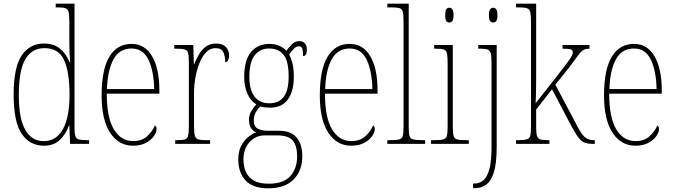

<svg xmlns="http://www.w3.org/2000/svg" viewBox="-20 -780 3654 1041"><path d="M218 10Q142 10 98 -54Q54 -118 54 -267Q54 -416 98 -480Q142 -544 218 -544Q272 -544 305 -516.5Q338 -489 357 -444H361Q358 -468 357 -493.5Q356 -519 356 -544V-658Q356 -697 352 -714Q348 -731 335 -735.5Q322 -740 293 -740H282V-760H384V-88Q384 -57 388.5 -42.5Q393 -28 407.5 -24Q422 -20 452 -20H463V0H360L356 -100H354Q336 -50 303 -20Q270 10 218 10ZM217 -15Q286 -15 321.5 -80.5Q357 -146 357 -265Q357 -389 327.5 -454Q298 -519 221 -519Q153 -519 117.5 -459Q82 -399 82 -265Q82 -135 118 -74.5Q154 -14 217 -15Z M701 10Q623 10 577 -60.5Q531 -131 531 -262Q531 -403 573 -472.5Q615 -542 693 -542Q766 -542 805 -474.5Q844 -407 844 -291V-272H559Q559 -142 597.5 -78.5Q636 -15 702 -15Q749 -15 777.5 -41Q806 -67 820 -100Q829 -95 829 -79Q829 -63 814.5 -42Q800 -21 771.5 -5.5Q743 10 701 10ZM816 -297Q814 -395 785 -456Q756 -517 693 -517Q627 -517 595 -457.5Q563 -398 560 -297Z M930 0V-20H937Q968 -20 982 -24Q996 -28 1000 -44.5Q1004 -61 1004 -97V-441Q1004 -476 1000 -492Q996 -508 980.5 -512Q965 -516 932 -516H925V-536H1028L1031 -432H1033Q1043 -457 1057.5 -483Q1072 -509 1095 -526.5Q1118 -544 1152 -544Q1187 -544 1204.5 -525.5Q1222 -507 1222 -481Q1222 -465 1217 -454Q1212 -443 1201 -443Q1201 -475 1191 -497Q1181 -519 1148 -519Q1120 -519 1098.5 -497.5Q1077 -476 1062.5 -440.5Q1048 -405 1040 -362Q1032 -319 1032 -277V-97Q1032 -61 1036.5 -44.5Q1041 -28 1055.5 -24Q1070 -20 1101 -20H1119V0Z M1435 241Q1351 241 1311.5 198.5Q1272 156 1272 85Q1272 42 1287 12Q1302 -18 1324.5 -36Q1347 -54 1368 -62Q1353 -69 1341.5 -85Q1330 -101 1330 -131Q1330 -158 1343.5 -179.5Q1357 -201 1370 -214Q1339 -232 1321.5 -272Q1304 -312 1304 -362Q1304 -453 1340.5 -497.5Q1377 -542 1443 -542Q1472 -542 1495.5 -531Q1519 -520 1533 -505Q1546 -523 1562.5 -540Q1579 -557 1603 -557Q1624 -557 1634 -543.5Q1644 -530 1644 -512Q1644 -476 1623 -476Q1623 -504 1619 -516.5Q1615 -529 1601 -529Q1588 -529 1576 -518.5Q1564 -508 1548 -485Q1558 -466 1565.5 -437Q1573 -408 1573 -363Q1573 -285 1540.5 -240.5Q1508 -196 1443 -196Q1432 -196 1415.5 -198Q1399 -200 1391 -203Q1377 -189 1366.5 -171Q1356 -153 1356 -126Q1356 -95 1376.5 -83Q1397 -71 1431 -71H1492Q1559 -71 1589 -33.5Q1619 4 1619 66Q1619 146 1571.5 193.5Q1524 241 1435 241ZM1440 -220Q1492 -220 1518.5 -255Q1545 -290 1545 -365Q1545 -449 1517.5 -483Q1490 -517 1438 -517Q1391 -517 1361.5 -481Q1332 -445 1332 -364Q1332 -293 1360 -256.5Q1388 -220 1440 -220ZM1437 216Q1518 216 1554.5 174.5Q1591 133 1591 67Q1591 10 1567 -18Q1543 -46 1483 -46H1416Q1366 -46 1333 -9.5Q1300 27 1300 85Q1300 121 1312.5 150.5Q1325 180 1354.5 198Q1384 216 1437 216Z M1884 10Q1806 10 1760 -60.5Q1714 -131 1714 -262Q1714 -403 1756 -472.5Q1798 -542 1876 -542Q1949 -542 1988 -474.5Q2027 -407 2027 -291V-272H1742Q1742 -142 1780.5 -78.5Q1819 -15 1885 -15Q1932 -15 1960.5 -41Q1989 -67 2003 -100Q2012 -95 2012 -79Q2012 -63 1997.5 -42Q1983 -21 1954.5 -5.5Q1926 10 1884 10ZM1999 -297Q1997 -395 1968 -456Q1939 -517 1876 -517Q1810 -517 1778 -457.5Q1746 -398 1743 -297Z M2080 0V-20H2091Q2128 -20 2144 -24Q2160 -28 2164 -43.5Q2168 -59 2168 -94V-662Q2168 -699 2164 -715.5Q2160 -732 2145.5 -736Q2131 -740 2101 -740H2080V-760H2196V-94Q2196 -59 2200 -43.5Q2204 -28 2220.5 -24Q2237 -20 2273 -20H2285V0Z M2416 -658Q2405 -658 2399.5 -666Q2394 -674 2394 -698Q2394 -721 2399.5 -729.5Q2405 -738 2416 -738Q2426 -738 2432.5 -729.5Q2439 -721 2439 -698Q2439 -674 2432.5 -666Q2426 -658 2416 -658ZM2317 0V-20H2337Q2369 -20 2384 -24.5Q2399 -29 2403 -44.5Q2407 -60 2407 -95V-437Q2407 -473 2403.5 -490Q2400 -507 2386.5 -511.5Q2373 -516 2343 -516H2334V-536H2435V-95Q2435 -60 2439 -44.5Q2443 -29 2457.5 -24.5Q2472 -20 2504 -20H2522V0Z M2654 -658Q2644 -658 2637.5 -666Q2631 -674 2631 -698Q2631 -721 2637.5 -729.5Q2644 -738 2654 -738Q2664 -738 2670.5 -729.5Q2677 -721 2677 -698Q2677 -674 2670.5 -666Q2664 -658 2654 -658ZM2545 240V215H2552Q2581 215 2601.5 197Q2622 179 2633.5 136Q2645 93 2645 16V-439Q2645 -474 2641 -490Q2637 -506 2624.5 -511Q2612 -516 2586 -516H2573V-536H2673V15Q2673 106 2657.5 154.5Q2642 203 2615.5 221.5Q2589 240 2556 240Z M2778 0V-20H2789Q2821 -20 2836 -24.5Q2851 -29 2855 -44.5Q2859 -60 2859 -95V-663Q2859 -699 2855 -715Q2851 -731 2836.5 -735.5Q2822 -740 2792 -740H2778V-760H2887V-373Q2887 -342 2886.5 -299Q2886 -256 2884 -220L2998 -365Q3034 -411 3053.5 -437Q3073 -463 3079.5 -476Q3086 -489 3086 -496Q3086 -509 3074 -512.5Q3062 -516 3030 -516V-536H3176V-516Q3155 -516 3142.5 -508.5Q3130 -501 3114 -479Q3098 -457 3065 -413L2991 -321L3100 -115Q3127 -60 3147 -40Q3167 -20 3199 -20H3205V0H3196Q3168 0 3150 -6.5Q3132 -13 3115.5 -35Q3099 -57 3074 -104L2973 -296L2887 -186V-95Q2887 -60 2891 -44.5Q2895 -29 2909 -24.5Q2923 -20 2954 -20H2959V0Z M3425 10Q3347 10 3301 -60.5Q3255 -131 3255 -262Q3255 -403 3297 -472.5Q3339 -542 3417 -542Q3490 -542 3529 -474.5Q3568 -407 3568 -291V-272H3283Q3283 -142 3321.5 -78.5Q3360 -15 3426 -15Q3473 -15 3501.5 -41Q3530 -67 3544 -100Q3553 -95 3553 -79Q3553 -63 3538.5 -42Q3524 -21 3495.5 -5.5Q3467 10 3425 10ZM3540 -297Q3538 -395 3509 -456Q3480 -517 3417 -517Q3351 -517 3319 -457.5Q3287 -398 3284 -297Z"/></svg>

Font: Noto Serif Thai Condensed Thin
Style: Regular
Weight: 100
Width: 3
Designer: Monotype Design Team
Foundry: Monotype Imaging Inc.
Version: Version 2.001; ttfautohint (v1.8.4.7-5d5b)